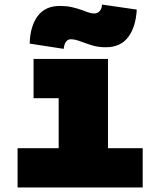

<svg xmlns="http://www.w3.org/2000/svg" viewBox="-20 -821 690 841"><path d="M237 0V-563H453V0ZM57 0V-172H605V0ZM127 -391V-563H345V-391ZM259 -607 110 -630Q112 -706 145 -750.5Q178 -795 242 -795Q271 -795 293.5 -790Q316 -785 334 -778.5Q352 -772 366 -767Q380 -762 393 -762Q407 -762 416.5 -772.5Q426 -783 427 -801L579 -779Q575 -703 541.5 -658.5Q508 -614 443 -614Q409 -614 381 -623Q353 -632 330.5 -640.5Q308 -649 290 -649Q277 -649 269 -638Q261 -627 259 -607Z"/></svg>

Font: Azeret Mono Thin Black
Style: Regular
Weight: 900
Version: Version 1.002